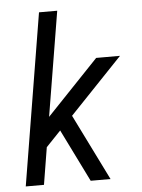

<svg xmlns="http://www.w3.org/2000/svg" viewBox="-53 -777 605 819"><g transform="rotate(-5 250.0 -367.5)"><path d="M24 0 145 -735H223L149 -287L371 -520H473L247 -283L387 0H302L191 -225L128 -159L102 0Z"/></g></svg>

Font: Iosevka Term Oblique
Style: Regular
Weight: 400
Italic angle: -9°
Monospace: yes
Designer: Belleve Invis
Foundry: Belleve Invis
Version: Version 31.4.0